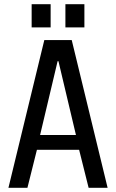

<svg xmlns="http://www.w3.org/2000/svg" viewBox="-20 -890 550 910"><path d="M155 -180 110 0H20L190 -700H320L490 0H400L355 -180ZM257 -600H253L170 -250H340ZM220 -870V-760H130V-870ZM380 -870V-760H290V-870Z"/></svg>

Font: Cuprum
Style: Regular
Weight: 400
Designer: Jovanny Lemonad
Foundry: Jovanny Lemonad
Version: Version 1.002